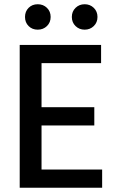

<svg xmlns="http://www.w3.org/2000/svg" viewBox="-20 -886 554 906"><path d="M176 -86H462V0H73V-674H457V-588H176V-380H425V-294H176ZM219 -806Q219 -780 201.5 -763Q184 -746 158 -746Q132 -746 115 -763Q98 -780 98 -806Q98 -832 115 -849Q132 -866 158 -866Q184 -866 201.5 -849Q219 -832 219 -806ZM440 -806Q440 -780 422.5 -763Q405 -746 379.5 -746Q354 -746 336.5 -763Q319 -780 319 -806Q319 -832 336.5 -849Q354 -866 379.5 -866Q405 -866 422.5 -849Q440 -832 440 -806Z"/></svg>

Font: Hind Medium
Style: Regular
Weight: 500
Designer: Manushi Parikh, Satya Rajpurohit
Foundry: Indian Type Foundry
Version: Version 1.201;PS 1.0;hotconv 1.0.78;makeotf.lib2.5.61930; tt